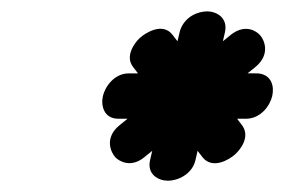

<svg xmlns="http://www.w3.org/2000/svg" viewBox="-20 -791 499 337"><path d="M375 -735.2C380 -759.5 360.6 -771 343.5 -771C327.3 -771 304 -762 295.9 -737C294.5 -731.8 294.5 -731.4 291.5 -718.6L282.7 -730C265.5 -752.4 235.1 -733.4 225.2 -724.2C215.7 -715.4 199.2 -692.2 213.4 -673.7L222.2 -662.2L206 -662.2C180.7 -662.2 164.5 -639.1 160.6 -622.4C156.8 -605.8 162.2 -582.6 187.6 -582.6H203.9L189.7 -571.1C162.2 -548.7 175.1 -522.7 182.5 -514.9C189.6 -507.4 210.2 -496.2 233 -514.8L247.2 -526.3L243.4 -510C237.6 -484.7 258.2 -473.8 274.9 -473.8C291.5 -473.8 317.2 -484.6 323.1 -510L326.8 -526.3L335.9 -514.5C353.2 -493.6 381.7 -510.4 392 -519.5C401.7 -528 418.8 -549.5 406 -569.6C403.5 -573.2 403.1 -573.6 396.2 -582.6H412.8C437.8 -583.3 453.8 -605.3 457.8 -622.4C461.5 -638.6 457.5 -659.8 433 -662.2C427.8 -662.3 427.4 -662.2 414.6 -662.3L429 -674C455 -696.1 443.9 -720.8 436.7 -729C430 -736.7 411.3 -748.8 387.2 -731.5C382.8 -728.1 382.3 -727.6 371.2 -718.6Z"/></svg>

Font: Hi.
Style: Regular
Weight: 400
Designer: Mew Too, Robert Jablonski
Foundry: Cannot Into Space Fonts
Version: Version 1.996